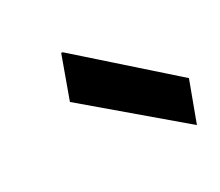

<svg xmlns="http://www.w3.org/2000/svg" viewBox="-51 -806 385 336"><g transform="rotate(-20 141.0 -638.0)"><path d="M267 -538 72 -652 87 -738H90L282 -620Z"/></g></svg>

Font: DM Sans 36pt Medium
Style: Italic
Weight: 500
Italic angle: -10°
Designer: Colophon Foundry, Jonny Pinhorn
Foundry: Colophon Foundry
Version: Version 4.004;gftools[0.9.30]